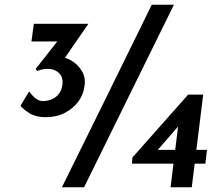

<svg xmlns="http://www.w3.org/2000/svg" viewBox="-20 -786 942 806"><path d="M172 -294Q131 -294 105 -310Q79 -326 66 -342L102 -402Q108 -395 117 -384.5Q126 -374 139 -367Q152 -360 168 -362Q199 -365 218.5 -382.5Q238 -400 242 -430Q246 -462 227.5 -479.5Q209 -497 180 -497Q168 -497 155.5 -494Q143 -491 135 -488L130 -497L233 -628L253 -612H112L122 -686H351L224 -502L159 -520Q172 -531 190.5 -538.5Q209 -546 232 -546Q256 -546 281.5 -530.5Q307 -515 323.5 -488Q340 -461 335 -427Q331 -390 309 -360Q287 -330 252 -312Q217 -294 172 -294ZM710 -766Q615 -574 521.5 -383Q428 -192 333 0H240Q335 -192 429 -383Q523 -574 617 -766ZM849 -157 842 -99H534L536 -125L770 -389H833L785 0H696L731 -282L754 -285L611 -121L601 -157Z"/></svg>

Font: Josefin Sans Thin Medium
Style: Italic
Weight: 500
Italic angle: -7°
Version: Version 2.000